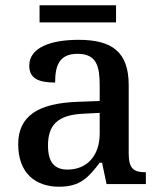

<svg xmlns="http://www.w3.org/2000/svg" viewBox="-20 -698 613 728"><path d="M130 -613H420V-678H130ZM204 10C285 10 316 -26 358 -81H367L384 0H533V-45H530C485 -45 468 -61 468 -117V-375C468 -501 405 -547 278 -547C175 -547 91 -519 91 -449C91 -402 124 -385 189 -385C189 -448 204 -494 274 -494C348 -494 358 -444 358 -373V-315L276 -312C123 -307 49 -257 49 -151C49 -41 115 10 204 10ZM236 -55C185 -55 162 -85 162 -146C162 -222 196 -263 299 -267L358 -270V-191C358 -108 310 -55 236 -55Z"/></svg>

Font: Noto Serif Yezidi Medium
Style: Regular
Weight: 500
Designer: Dalton Maag Ltd
Foundry: Dalton Maag Ltd
Version: Version 1.001